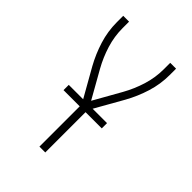

<svg xmlns="http://www.w3.org/2000/svg" viewBox="-215 -832 930 930"><g transform="rotate(45 250.0 -367.5)"><path d="M230 0V-290L136 -456Q106 -510 87.5 -569.5Q69 -629 69 -691V-735H109V-691Q109 -634 126 -579Q143 -524 171 -474L250 -334L329 -474Q357 -524 374 -579Q391 -634 391 -691V-735H431V-691Q431 -629 412.5 -569.5Q394 -510 364 -456L270 -290V0ZM119 -276V-312H381V-276Z"/></g></svg>

Font: Zed Sans Extralight
Style: Regular
Weight: 200
Designer: Belleve Invis
Foundry: Belleve Invis
Version: Version 1.0.0; ttfautohint (v1.8.4)